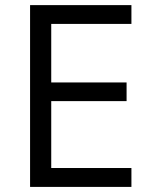

<svg xmlns="http://www.w3.org/2000/svg" viewBox="-20 -734 596 754"><path d="M496.1 0H98.1V-713.9H496.1V-640.1H181.2V-410.2H477.1V-336.9H181.2V-74.2H496.1Z"/></svg>

Font: f3_58770 
Style: Regular
Weight: 400
Foundry: Ascender Corporation
Version: Version 1.10